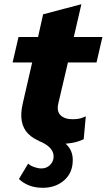

<svg xmlns="http://www.w3.org/2000/svg" viewBox="-20 -676 507 913"><path d="M256 9Q163 9 114.5 -39.5Q66 -88 88 -183L133 -379H40L68 -500H161L185 -608L367 -656L331 -500H467L439 -379H303L258 -187Q248 -148 267.5 -128.5Q287 -109 325 -109Q348 -109 362 -113Q376 -117 388 -123L378 -14Q351 -1 320 4Q289 9 256 9ZM164 -6 210 -29Q266 -18 296 11Q326 40 326 85Q326 146 285 181.5Q244 217 184 217Q146 217 117.5 205.5Q89 194 70 175L114 102Q126 113 144 119Q162 125 177 125Q202 125 218.5 108Q235 91 235 68Q235 22 164 -6Z"/></svg>

Font: Work Sans
Style: Bold Italic
Weight: 700
Italic angle: -13°
Designer: Wei Huang
Foundry: Wei Huang
Version: Version 2.010; ttfautohint (v1.8.3)